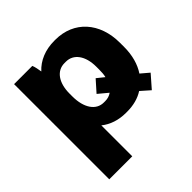

<svg xmlns="http://www.w3.org/2000/svg" viewBox="-193 -679 1027 1027"><g transform="rotate(-45 320.0 -166.0)"><path d="M55 200H229V-34C266 -4 315 12 369 12H379C426 12 468 1 502 -21L553 24L615 -47L569 -86C597 -128 612 -182 612 -244V-276C612 -429 519 -532 379 -532H371C303 -532 245 -508 206 -465C203 -484 199 -506 193 -520H55ZM325 -111C267 -111 229 -166 229 -253V-275C229 -357 267 -409 325 -409H336C394 -409 432 -357 432 -275V-253C432 -234 431 -216 427 -201L386 -234L330 -171L384 -126C370 -116 354 -111 336 -111Z"/></g></svg>

Font: Fixel Text ExtraBold
Style: Regular
Weight: 800
Width: 4
Designer: AlfaBravo + MacPaw
Foundry: Kyrylo Tkachov, Marchela Mozhyna, Serhii Makarenko, Maria Weinstein, Zakhar Kryvoshyya
Version: Version 1.211